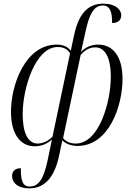

<svg xmlns="http://www.w3.org/2000/svg" viewBox="-20 -790 729 1050"><path d="M141 240C230 240 280 171 303 62L321 -23C341 -1 373 8 404 8C577 8 650 -213 650 -357C650 -490 592 -546 517 -546C480 -546 449 -533 423 -506L448 -619C468 -709 491 -760 543 -760C581 -760 594 -725 593 -664C624 -664 643 -679 643 -707C643 -736 614 -770 544 -770C455 -770 408 -706 385 -597L367 -513C349 -535 325 -546 290 -546C118 -546 40 -326 40 -179C40 -52 95 10 169 10C210 10 239 -5 264 -27L240 89C219 186 193 230 142 230C104 230 93 197 94 130C62 130 46 147 46 173C46 204 71 240 141 240ZM186 -5C134 -5 104 -61 104 -166C104 -307 173 -533 296 -533C329 -533 351 -519 363 -498L267 -42C245 -21 217 -5 186 -5ZM394 -5C366 -5 340 -15 325 -35L421 -489C444 -517 471 -531 501 -531C553 -531 586 -478 586 -369C586 -237 524 -5 394 -5Z"/></svg>

Font: Noto Serif Display SemiCondensed Light
Style: Italic
Weight: 300
Width: 4
Italic angle: -12°
Designer: Monotype Design Team
Foundry: Monotype Imaging Inc.
Version: Version 2.009